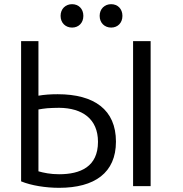

<svg xmlns="http://www.w3.org/2000/svg" viewBox="-20 -889 876 919"><path d="M81 -692H164V-431C192 -436 224 -438 256 -438C431 -438 535 -364 535 -211C535 -62 433 10 263 10C199 10 129 -1 81 -21ZM449 -210C449 -320 374 -372 263 -373C243 -373 224 -372 207 -371C192 -369 177 -368 164 -365V-69C189 -62 221 -55 263 -55C365 -55 449 -91 449 -210ZM701 2H617V-692H701ZM379 -813C379 -779 356 -757 325 -757C294 -757 270 -779 270 -813C270 -847 294 -869 325 -869C356 -869 379 -847 379 -813ZM566 -813C566 -779 543 -757 512 -757C481 -757 457 -779 457 -813C457 -847 481 -869 512 -869C543 -869 566 -847 566 -813Z"/></svg>

Font: Repo Regular
Style: Regular
Weight: 400
Designer: Stefan Peev
Foundry: Context Ltd
Version: Version 1.502